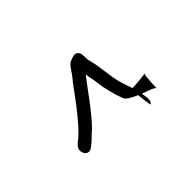

<svg xmlns="http://www.w3.org/2000/svg" viewBox="-60 -474 363 363"><g transform="rotate(45 121.5 -293.0)"><path d="M39 -313C42 -303 45 -300 54 -294C64 -288 72 -280 82 -273C121 -245 147 -223 159 -207C162 -203 167 -198 173 -198C180 -198 187 -202 187 -209C187 -213 185 -216 183 -218C178 -225 174 -229 167 -236C159 -246 143 -260 119 -278C95 -296 81 -306 79 -308C88 -308 93 -311 105 -312C122 -314 143 -319 161 -326C166 -328 172 -338 177 -350C191 -352 208 -353 206 -355C204 -357 201 -359 197 -359H195C191 -359 186 -358 180 -357C185 -370 189 -384 193 -384C193 -384 163 -385 157 -387C158 -382 160 -362 160 -352C155 -350 148 -348 142 -346C121 -338 92 -338 69 -332C63 -330 59 -330 53 -330C41 -330 35 -324 39 -313ZM157 -387C156 -387 156 -388 156 -388C156 -388 157 -388 157 -388Z"/></g></svg>

Font: FailCity
Style: Regular
Weight: 400
Version: Version 1